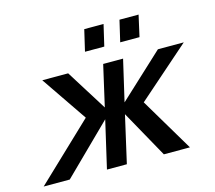

<svg xmlns="http://www.w3.org/2000/svg" viewBox="-99 -810 1046 932"><g transform="rotate(-15 424.0 -343.5)"><path d="M647 -580 671 -687H575L550 -580ZM470 -580 495 -687H398L373 -580ZM10 0H141L383 -238L328 0H428L482 -237L614 0H745L585 -269L848 -500H718L495 -293L543 -500H443L396 -294L267 -500H137L294 -270Z"/></g></svg>

Font: Perun Medium Italic
Style: Regular
Weight: 500
Italic angle: -12°
Foundry: Copyright (c) Stefan Peev, Context Ltd, 2016
Version: Version 1.026